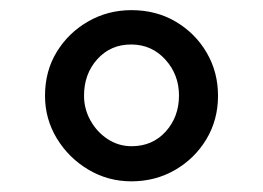

<svg xmlns="http://www.w3.org/2000/svg" viewBox="-20 -824 506 369"><path d="M232.5 -475.5Q187.5 -475.5 149.8 -498Q112 -520.5 89.2 -558Q66.5 -595.5 66.5 -640Q66.5 -687.5 89.2 -724.5Q112 -761.5 149.8 -783Q187.5 -804.5 232.5 -804.5Q280.5 -804.5 318 -782.2Q355.5 -760 377.2 -722.8Q399 -685.5 399 -640Q399 -593.5 376.5 -556.2Q354 -519 316.2 -497.2Q278.5 -475.5 232.5 -475.5ZM233 -543Q273 -543 298.5 -571.2Q324 -599.5 324 -640.5Q324 -680.5 297.8 -709.5Q271.5 -738.5 232 -738.5Q192.5 -738.5 167 -710.2Q141.5 -682 141.5 -640Q141.5 -614.5 154 -592.2Q166.5 -570 187.2 -556.5Q208 -543 233 -543Z"/></svg>

Font: Merriweather 60pt ExtraBold
Style: Regular
Weight: 800
Version: Version 2.100